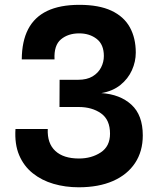

<svg xmlns="http://www.w3.org/2000/svg" viewBox="-20 -762 640 794"><path d="M305.5 12.5Q250 12.5 201.2 -1.8Q152.5 -16 115.5 -45.5Q78.5 -75 59.2 -120.5Q40 -166 44 -228.5H177.5Q175 -169 208.8 -137.8Q242.5 -106.5 306.5 -106.5Q358.5 -106.5 396.8 -131.8Q435 -157 435 -209Q435 -267 397.8 -293.2Q360.5 -319.5 305.5 -319.5H226L226.5 -432H302.5Q339.5 -432 363 -446.2Q386.5 -460.5 398 -483Q409.5 -505.5 409.5 -530.5Q409.5 -578 380 -601Q350.5 -624 307.5 -624Q261.5 -624 232 -599.2Q202.5 -574.5 205.5 -516.5H70Q70.5 -591.5 96.5 -641.5Q122.5 -691.5 175.2 -716.8Q228 -742 308 -742Q389 -742 440.8 -717.8Q492.5 -693.5 517 -649Q541.5 -604.5 541.5 -544.5Q541.5 -507 525.5 -471.5Q509.5 -436 477.8 -410.5Q446 -385 399 -377Q476.5 -372 523.5 -329Q570.5 -286 570.5 -202Q570.5 -136 538.5 -87.8Q506.5 -39.5 447.2 -13.5Q388 12.5 305.5 12.5Z"/></svg>

Font: Spline Sans Mono SemiBold
Style: Regular
Weight: 600
Monospace: yes
Version: Version 1.004